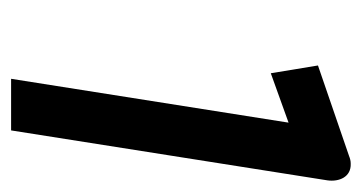

<svg xmlns="http://www.w3.org/2000/svg" viewBox="-173 -459 652 346"><g transform="rotate(90 153.0 -286.0)"><path d="M98 -533 112 -448 201 -480 122 20H215L305 -550C308 -571 299 -593 275 -592C270 -592 266 -591 261 -589Z"/></g></svg>

Font: Charger Pro
Style: ExBdNarObl
Weight: 400
Designer: Jasper
Foundry: Cannot Into Space Fonts
Version: Version 1.09